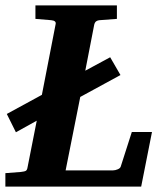

<svg xmlns="http://www.w3.org/2000/svg" viewBox="-35 -691 615 711"><path d="M-15.1 0V-49.8L42 -54.2Q56.2 -55.7 60.8 -58.6Q65.4 -61.5 66.9 -70.8L101.1 -244.1L23.9 -201.2L-9.8 -269L120.1 -339.8L170.9 -601.1Q174.3 -614.3 154.8 -616.2L96.2 -621.1V-670.9H397.9V-621.1L333 -616.2Q326.7 -615.7 321.5 -612.3Q316.4 -608.9 314 -600.1L280.8 -429.2L373 -479L411.1 -413.1L262.2 -332L208 -60.1H383.8Q391.6 -60.1 400.9 -64Q410.2 -67.9 412.1 -74.2L453.1 -202.1H527.8L487.8 0Z"/></svg>

Font: Charis
Style: Bold Italic
Weight: 700
Italic angle: -11°
Designer: Walt Agee, Miriam Martin, Annie Olsen, Victor Gaultney, Lorna Priest, Alan Ward, Bob Hallissy, Martin Hosken, Sharon Cor
Foundry: SIL Global
Version: Version 7.000